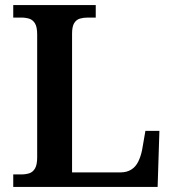

<svg xmlns="http://www.w3.org/2000/svg" viewBox="-20 -734 682 754"><path d="M32 0V-49H63Q81 -49 95 -53.5Q109 -58 117.5 -72.5Q126 -87 126 -116V-598Q126 -628 117.5 -642Q109 -656 95 -660.5Q81 -665 63 -665H32V-714H356V-665H325Q308 -665 294 -661Q280 -657 271.5 -643.5Q263 -630 263 -602V-57H453Q478 -57 495.5 -68Q513 -79 523 -99.5Q533 -120 538 -145L551 -220H606L599 0Z"/></svg>

Font: Noto Serif Gujarati SemiBold
Style: Regular
Weight: 600
Version: Version 2.102